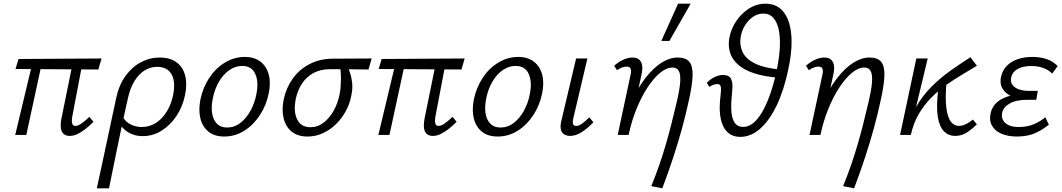

<svg xmlns="http://www.w3.org/2000/svg" viewBox="-20 -731 5755 1040"><path d="M357.3 5.2Q338.8 5.2 326.1 -4.4Q313.4 -13.9 309.9 -35.8Q306.5 -57.6 313.8 -94.3L377.8 -408.7H430.3L371.2 -98.3Q369.2 -86.9 369.1 -75.5Q369.1 -64 373.3 -56.5Q377.5 -49 389.2 -49Q402.9 -49 421.3 -62Q439.7 -74.9 464.2 -98L486.4 -71.3Q463.8 -48.5 441.6 -31.3Q419.5 -14.2 398.7 -4.5Q378 5.2 357.3 5.2ZM62.4 0 160.1 -408.7H210.9L122.5 0ZM512.7 -354.5 64.1 -357.3 80.3 -411.5 530 -414.2Z M504.4 289Q518.4 225.5 531.2 165.5Q544 105.5 556.8 46Q569.5 -13.4 582.5 -74.2Q595.5 -135 609.3 -199.7Q624.4 -270.7 659.6 -319.5Q694.9 -368.2 743 -393.8Q791.2 -419.4 845.2 -419.4Q900.6 -419.4 935.6 -393.9Q970.6 -368.4 982.7 -322.5Q994.8 -276.7 982.3 -216.1Q969.2 -152.3 935.2 -101.8Q901.2 -51.4 854.2 -22.5Q807.2 6.3 753.1 6.3Q722 6.3 696.4 -3.7Q670.8 -13.6 652.6 -30.8Q634.5 -48 625.4 -69.6L644.9 -98.4Q660 -70.4 688.4 -56.7Q716.7 -43 747.5 -43Q790 -43 824.4 -65.1Q858.8 -87.3 883.1 -126.5Q907.5 -165.6 917.8 -216.5Q932.1 -288.9 909 -329Q885.8 -369 831.2 -369Q795.5 -369 764 -349.9Q732.5 -330.7 709 -293Q685.5 -255.4 673.2 -200Q661.2 -146.6 652.6 -107.7Q644 -68.8 636.6 -33.1Q629.2 2.6 620.4 44.7Q611.6 86.8 599.8 145.2Q587.9 203.5 570.5 289Z M1194.9 8.5Q1141.9 8.5 1109.2 -17.9Q1076.5 -44.3 1065.4 -89.9Q1054.3 -135.5 1065.7 -192.4Q1079.2 -257.8 1114.1 -310.1Q1149 -362.5 1199.1 -392.5Q1249.3 -422.6 1306 -422.6Q1357.8 -422.6 1390.9 -397.1Q1423.9 -371.5 1435.8 -326.7Q1447.7 -281.9 1435.2 -223.3Q1422.2 -160.2 1387.7 -107.4Q1353.3 -54.6 1303.6 -23.1Q1254 8.5 1194.9 8.5ZM1210.5 -40.3Q1249.8 -40.3 1282 -65.1Q1314.1 -89.9 1336.7 -130.9Q1359.3 -171.9 1368.5 -219.5Q1382.3 -285.3 1363.2 -329.6Q1344.1 -373.9 1291.4 -373.9Q1255.6 -373.9 1223.2 -351.9Q1190.8 -329.9 1167 -290.2Q1143.2 -250.5 1132.4 -196.7Q1118.7 -125.5 1139.7 -82.9Q1160.7 -40.3 1210.5 -40.3Z M1645.9 8.5Q1592.9 8.5 1560.2 -17.9Q1527.5 -44.3 1516.4 -89.9Q1505.3 -135.5 1516.7 -192.4Q1530.2 -255.2 1565.5 -304.9Q1600.9 -354.5 1656.1 -383.5Q1711.4 -412.5 1781.9 -413.1L1993.3 -414.2L1976 -354.5Q1915.3 -355.6 1862.3 -355.9Q1809.4 -356.2 1767.8 -356.2Q1717.7 -356.2 1680 -336.6Q1642.2 -317 1617.6 -281Q1593.1 -245.1 1582.3 -196.7Q1568.6 -126.6 1589.6 -84.3Q1610.6 -41.9 1661.5 -41.9Q1700.8 -41.9 1732.8 -66.5Q1764.7 -91 1787.4 -131.5Q1810 -171.9 1819.3 -219.5Q1823.1 -236.5 1824.9 -258.5Q1826.6 -280.4 1826.8 -302.5Q1827 -324.6 1825.3 -343.8Q1823.5 -362.9 1819.8 -373.9L1859.3 -383.8Q1867.1 -362.5 1875.8 -337Q1884.5 -311.6 1887.7 -279.9Q1891 -248.1 1881.5 -206.4Q1873.2 -165.4 1851.9 -127Q1830.5 -88.5 1799.3 -58Q1768.1 -27.4 1729 -9.5Q1689.9 8.5 1645.9 8.5Z M2324.3 5.2Q2305.8 5.2 2293.1 -4.4Q2280.4 -13.9 2276.9 -35.8Q2273.5 -57.6 2280.8 -94.3L2344.8 -408.7H2397.3L2338.2 -98.3Q2336.2 -86.9 2336.1 -75.5Q2336.1 -64 2340.3 -56.5Q2344.5 -49 2356.2 -49Q2369.9 -49 2388.3 -62Q2406.7 -74.9 2431.2 -98L2453.4 -71.3Q2430.8 -48.5 2408.6 -31.3Q2386.5 -14.2 2365.7 -4.5Q2345 5.2 2324.3 5.2ZM2029.4 0 2127.1 -408.7H2177.9L2089.5 0ZM2479.7 -354.5 2031.1 -357.3 2047.3 -411.5 2497 -414.2Z M2675.9 8.5Q2622.9 8.5 2590.2 -17.9Q2557.5 -44.3 2546.4 -89.9Q2535.3 -135.5 2546.7 -192.4Q2560.2 -257.8 2595.1 -310.1Q2630 -362.5 2680.1 -392.5Q2730.3 -422.6 2787 -422.6Q2838.8 -422.6 2871.9 -397.1Q2904.9 -371.5 2916.8 -326.7Q2928.7 -281.9 2916.2 -223.3Q2903.2 -160.2 2868.7 -107.4Q2834.3 -54.6 2784.6 -23.1Q2735 8.5 2675.9 8.5ZM2691.5 -40.3Q2730.8 -40.3 2763 -65.1Q2795.1 -89.9 2817.7 -130.9Q2840.3 -171.9 2849.5 -219.5Q2863.3 -285.3 2844.2 -329.6Q2825.1 -373.9 2772.4 -373.9Q2736.6 -373.9 2704.2 -351.9Q2671.8 -329.9 2648 -290.2Q2624.2 -250.5 2613.4 -196.7Q2599.7 -125.5 2620.7 -82.9Q2641.7 -40.3 2691.5 -40.3Z M3068.5 5.2Q3049.5 5.2 3036 -3.3Q3022.5 -11.7 3018.2 -29.2Q3013.9 -46.7 3020.1 -74.1L3100.5 -414.2H3161.7L3085.1 -89Q3081.1 -70.5 3084 -59.8Q3087 -49 3101.5 -49Q3116.3 -49 3133 -61.4Q3149.8 -73.8 3172.1 -95.3L3194.3 -68.5Q3160.7 -33.7 3129.2 -14.3Q3097.7 5.2 3068.5 5.2Z M3507.9 277.2Q3532.9 215.3 3551.8 160.7Q3570.6 106.1 3586 53.3Q3601.5 0.5 3615.5 -54.8Q3629.6 -110 3644.5 -173.6Q3661.8 -246.3 3664.5 -287.7Q3667.1 -329.2 3656.6 -347.2Q3646.1 -365.2 3622.9 -365.2Q3590 -365.2 3554.8 -335.9Q3519.6 -306.5 3486.6 -255.9Q3453.6 -205.3 3427.1 -139.5Q3400.5 -73.8 3385 0H3340.1Q3363.7 -99.2 3398.9 -177Q3434.1 -254.7 3476.3 -308.8Q3518.5 -362.9 3563 -391.1Q3607.6 -419.4 3650.6 -419.4Q3695.5 -419.4 3714.4 -395.7Q3733.2 -372.1 3731.5 -320.6Q3729.7 -269.1 3710.7 -184.3Q3694.5 -109.4 3674.1 -35Q3653.6 39.5 3627.6 119Q3601.6 198.6 3567.5 289ZM3325.9 0 3395.8 -326.8Q3397.8 -334.6 3398.2 -344.7Q3398.6 -354.8 3393.8 -362.5Q3388.9 -370.1 3373.5 -370.1Q3361 -370.1 3347.2 -364.6Q3333.5 -359.1 3322.2 -350.8L3306.8 -374.6Q3329.5 -395.5 3355.7 -407.4Q3381.8 -419.4 3406 -419.4Q3432 -419.4 3444.3 -406.2Q3456.6 -393.1 3458.6 -372.9Q3460.6 -352.7 3455.5 -330.8L3385 0ZM3562.1 -509.1 3653 -711H3721.2L3605.8 -509.1Z M3882.3 -206.1Q3884.8 -227.1 3885.5 -242.7Q3886.2 -258.3 3882.2 -267Q3878.3 -275.6 3864.6 -275.6Q3855.7 -275.6 3843.8 -271.5Q3831.9 -267.4 3822.3 -260.2L3808.5 -282.9Q3828 -302.6 3851.3 -313.8Q3874.5 -324.9 3896.2 -324.9Q3926.8 -324.9 3937.1 -308.3Q3947.5 -291.6 3947.3 -267Q3947.1 -242.4 3944.5 -217.6Q3938.9 -167.6 3941.6 -128.2Q3944.3 -88.8 3959.6 -66.3Q3974.9 -43.7 4004.8 -43.7Q4038.6 -43.7 4066.7 -70.1Q4094.8 -96.5 4117.8 -141.2Q4140.8 -185.8 4158.8 -242.2Q4176.8 -298.5 4188.5 -357.5Q4201.1 -418.4 4204 -472.8Q4206.8 -527.2 4198.5 -568.6Q4190.1 -610 4169.5 -633.7Q4149 -657.4 4114.4 -657.4Q4083.6 -657.4 4057.9 -639.4Q4032.2 -621.5 4014.7 -592.6Q3997.3 -563.7 3991.9 -530.2Q3985 -486.9 4002.2 -449.3Q4019.4 -411.7 4070.6 -386.6Q4121.8 -361.5 4214.1 -353.6L4200.5 -309.8Q4118.4 -315.9 4062.9 -334.7Q4007.4 -353.5 3975.7 -382.8Q3944 -412 3933.6 -448.7Q3923.2 -485.4 3930.7 -526.2Q3939.8 -574.7 3967.8 -616.5Q3995.7 -658.4 4037 -684.7Q4078.4 -711 4126.8 -711Q4188.3 -711 4223.6 -667Q4258.9 -623.1 4266 -542.9Q4273.2 -462.6 4249.6 -353.1Q4225.5 -239.3 4186 -157.9Q4146.5 -76.5 4096.5 -33Q4046.6 10.5 3989.6 10.5Q3955.5 10.5 3931.9 -5.9Q3908.3 -22.3 3895.5 -51.5Q3882.6 -80.7 3879.5 -120.3Q3876.5 -159.8 3882.3 -206.1Z M4546.9 277.2Q4571.9 215.3 4590.8 160.7Q4609.6 106.1 4625 53.3Q4640.5 0.5 4654.5 -54.8Q4668.6 -110 4683.5 -173.6Q4700.8 -246.3 4703.5 -287.7Q4706.1 -329.2 4695.6 -347.2Q4685.1 -365.2 4661.9 -365.2Q4629 -365.2 4593.8 -335.9Q4558.6 -306.5 4525.6 -255.9Q4492.6 -205.3 4466.1 -139.5Q4439.5 -73.8 4424 0H4379.1Q4402.7 -99.2 4437.9 -177Q4473.1 -254.7 4515.3 -308.8Q4557.5 -362.9 4602 -391.1Q4646.6 -419.4 4689.6 -419.4Q4734.5 -419.4 4753.4 -395.7Q4772.2 -372.1 4770.5 -320.6Q4768.7 -269.1 4749.7 -184.3Q4733.5 -109.4 4713.1 -35Q4692.6 39.5 4666.6 119Q4640.6 198.6 4606.5 289ZM4364.9 0 4434.8 -326.8Q4436.8 -334.6 4437.2 -344.7Q4437.6 -354.8 4432.8 -362.5Q4427.9 -370.1 4412.5 -370.1Q4400 -370.1 4386.2 -364.6Q4372.5 -359.1 4361.2 -350.8L4345.8 -374.6Q4368.5 -395.5 4394.7 -407.4Q4420.8 -419.4 4445 -419.4Q4471 -419.4 4483.3 -406.2Q4495.6 -393.1 4497.6 -372.9Q4499.6 -352.7 4494.5 -330.8L4424 0Z M4889.1 0Q4904.3 -85.4 4940.7 -149.3Q4977.1 -213.3 5026.3 -262.1Q5075.5 -311 5129.9 -349.3Q5184.4 -387.5 5236.2 -421L5271.6 -374.9Q5236.7 -353.5 5194.4 -328.5Q5152.1 -303.6 5108.5 -273Q5065 -242.5 5025.7 -203.2Q4986.4 -163.9 4957 -114Q4927.6 -64.1 4913.7 0ZM4855.3 0 4943.4 -414.2H5005.1L4905.5 0ZM5152.8 5.2Q5118.6 5.2 5093.7 -19Q5068.7 -43.3 5059.7 -98.7Q5050.7 -154.2 5062.2 -248.5L5107.5 -294Q5098.9 -200.3 5106 -146.8Q5113.2 -93.4 5131.3 -71.2Q5149.4 -49 5173.5 -49Q5189.3 -49 5203.8 -55Q5218.4 -61.1 5230.5 -69.2Q5242.5 -77.3 5250.2 -83.3L5271.3 -57.6Q5243.8 -30.3 5215.7 -12.5Q5187.6 5.2 5152.8 5.2Z M5487 8.5Q5440.4 8.5 5404.9 -6.5Q5369.5 -21.5 5353 -50.7Q5336.6 -79.9 5346.8 -121.4Q5359.5 -172.4 5412.6 -197.9Q5465.7 -223.5 5546.9 -223.5L5543.7 -193.8Q5496.6 -193.8 5461 -208.9Q5425.5 -224 5409.5 -252.5Q5393.5 -281.1 5403.3 -320.2Q5411.4 -351.5 5433.6 -374.4Q5455.8 -397.4 5491.2 -410Q5526.5 -422.6 5572.1 -422.6Q5617.7 -422.6 5652 -410Q5686.2 -397.3 5708.9 -373.1L5679.5 -332.3Q5662.9 -349.9 5633.9 -361.6Q5604.9 -373.4 5564.9 -373.4Q5521.4 -373.4 5492.6 -357.5Q5463.8 -341.5 5457.5 -312.8Q5452.1 -289 5463.5 -272.2Q5475 -255.4 5499 -247Q5522.9 -238.7 5554.9 -238.7H5601.3L5593.2 -190.5H5546.8Q5484.7 -190.5 5450.1 -170.9Q5415.5 -151.3 5408.6 -121.7Q5401.4 -86.5 5425.5 -64.8Q5449.5 -43 5497.5 -43Q5544.7 -43 5580.2 -58.3Q5615.6 -73.6 5642.3 -95.8L5661.3 -55.9Q5626.9 -27.6 5586.5 -9.6Q5546.1 8.5 5487 8.5Z"/></svg>

Font: Ysabeau
Style: Bold Italic
Weight: 700
Italic angle: -12°
Designer: Christian Thalmann (Catharsis Fonts)
Version: Version 2.002